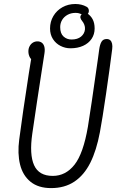

<svg xmlns="http://www.w3.org/2000/svg" viewBox="-20 -954 660 984"><path d="M78.5 -239Q95.5 -369.5 128 -579.5Q137 -633.5 145.5 -687.5L157 -644.5Q142 -644.5 133.8 -658.8Q125.5 -673 125.5 -691Q125.5 -705.5 131.8 -717.2Q138 -729 148.5 -735.5Q159 -742 172 -742Q184.5 -742 193.8 -735.5Q203 -729 207 -715.5Q211 -702 208 -681.5Q205.5 -661.5 191 -572Q181 -507.5 169.5 -431.5Q158 -355.5 145.5 -269Q130 -162 154.8 -107.2Q179.5 -52.5 250.5 -52.5Q316.5 -52.5 361.8 -109.8Q407 -167 430.5 -304.5Q445 -392 482 -653.5L488.5 -701Q492 -726 500.2 -740Q508.5 -754 526.5 -754Q538 -754 545 -747.8Q552 -741.5 554.5 -729.8Q557 -718 555 -702.5Q542.5 -603 523.5 -473Q504.5 -343 492 -276.5Q474.5 -183 442.8 -119.8Q411 -56.5 361.2 -23.2Q311.5 10 242 10Q176.5 10 136.5 -22.5Q96.5 -55 82.8 -111Q69 -167 78.5 -239ZM236.5 -808Q236.5 -843 253.5 -871.8Q270.5 -900.5 300 -917Q329.5 -933.5 366 -933.5Q382 -933.5 396.5 -930Q411 -926.5 423.5 -919.5Q432 -915 434.5 -905.5Q437 -896 433 -887.5Q428.5 -878.5 420.5 -876.8Q412.5 -875 403.5 -879Q401.5 -880 399.5 -880.5Q392 -884 384.5 -886Q377 -888 367 -888Q344 -888 326 -878Q308 -868 298.2 -851.5Q288.5 -835 288.5 -815Q288.5 -782.5 305.5 -767Q322.5 -751.5 346.5 -751.5Q377.5 -751.5 395.5 -766.5Q413.5 -781.5 415.5 -804Q416.5 -816 412.2 -827Q408 -838 402 -845Q395 -853 392.5 -861.5Q390 -870 396 -878Q401 -885 410 -887.5Q419 -890 426.5 -885.5Q444 -875 454.5 -855.8Q465 -836.5 465 -808Q465 -778 449.5 -755Q434 -732 406 -719.2Q378 -706.5 341 -706.5Q314 -706.5 290 -718.8Q266 -731 251.2 -754Q236.5 -777 236.5 -808Z"/></svg>

Font: Monaspace Radon Var
Style: Regular
Weight: 400
Designer: Riley Cran and the Lettermatic Team
Version: Version 1.000 (Monaspace Radon Var)